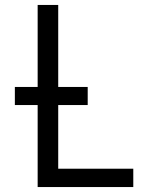

<svg xmlns="http://www.w3.org/2000/svg" viewBox="-20 -755 640 775"><path d="M132 0V-331H40V-404H132V-735H215V-404H334V-331H215V-74H518V0Z"/></svg>

Font: Iosevka Fixed Extended
Style: Regular
Weight: 400
Width: 7
Monospace: yes
Designer: Belleve Invis
Foundry: Belleve Invis
Version: Version 24.1.1; ttfautohint (v1.8.4)